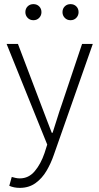

<svg xmlns="http://www.w3.org/2000/svg" viewBox="-20 -694 482 931"><path d="M76 217Q48 217 25 207L37 164Q44 166 54.5 168.5Q65 171 76 171Q119 171 148.5 136Q178 101 196 48L209 7L12 -481H67L179 -186Q191 -155 204.5 -119Q218 -83 231 -50H235Q246 -83 257 -119Q268 -155 279 -186L378 -481H430L241 57Q227 98 205.5 134.5Q184 171 152 194Q120 217 76 217ZM322 -596Q305 -596 294 -607.5Q283 -619 283 -635Q283 -652 294 -663Q305 -674 322 -674Q339 -674 350 -663Q361 -652 361 -635Q361 -619 350 -607.5Q339 -596 322 -596ZM142 -596Q125 -596 114 -607.5Q103 -619 103 -635Q103 -652 114 -663Q125 -674 142 -674Q159 -674 170 -663Q181 -652 181 -635Q181 -619 170 -607.5Q159 -596 142 -596Z"/></svg>

Font: Assistant Light
Style: Regular
Weight: 300
Designer: Hebrew By Ben Nathan, Latin by Paul Hunt
Version: Version 3.000